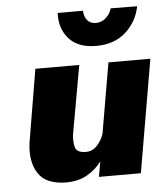

<svg xmlns="http://www.w3.org/2000/svg" viewBox="-51 -723 673 780"><g transform="rotate(-5 286.0 -333.5)"><path d="M213 -678H316Q317 -655 328.5 -640Q340 -625 362 -624Q386 -623 404.5 -639Q423 -655 429 -678L537 -677Q525 -615 478.5 -573Q432 -531 358 -531Q284 -531 247 -572.5Q210 -614 213 -678ZM232 -180Q229 -152 234.5 -130Q240 -108 271 -106Q302 -103 323 -125Q344 -147 352 -175L401 -460H572L493 0H322L333 -62Q309 -30 274 -10Q239 10 191 11Q106 11 74.5 -37.5Q43 -86 53 -162L103 -460H282Z"/></g></svg>

Font: Jost* Heavy
Style: Italic
Weight: 800
Italic angle: -10°
Version: Version 3.7